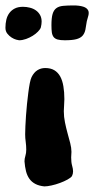

<svg xmlns="http://www.w3.org/2000/svg" viewBox="-42 -666 339 689"><path d="M216.3 -34.2Q212.4 -28.3 200.4 -21.7Q188.5 -15.1 173.3 -9.5Q158.2 -3.9 142.8 -0.5Q127.4 2.9 117.2 2.9Q98.1 1 85 -5.9Q71.8 -12.7 63.5 -24.4Q55.2 -36.1 51.3 -51.8Q47.4 -67.4 45.9 -86.9Q45.9 -96.7 49.1 -106.7Q52.2 -116.7 52.2 -128.9Q52.2 -142.6 50.3 -156.5Q48.3 -170.4 48.3 -184.1Q48.3 -195.3 49.1 -212.9Q49.8 -230.5 51.3 -251Q52.7 -271.5 54.9 -293Q57.1 -314.5 59.6 -333.5Q62 -352.5 64.9 -367.4Q67.9 -382.3 71.3 -389.2Q79.6 -406.2 92.3 -414.1Q105 -421.9 120.1 -421.9Q139.6 -421.9 152.8 -414.1Q166 -406.2 174.1 -391.6Q182.1 -377 185.5 -356.2Q189 -335.4 189 -310.1Q189 -298.8 188 -288.1Q187 -277.3 187 -267.1Q187 -246.6 191.2 -226.6Q195.3 -206.5 200.4 -188Q205.6 -169.4 210 -152.3Q214.4 -135.3 214.4 -121.1Q214.4 -116.7 213.9 -111.1Q213.4 -105.5 213.4 -101.1Q213.4 -83 216.8 -71.5Q220.2 -60.1 220.2 -50.8Q220.2 -42 216.3 -34.2ZM275.4 -626.5Q275.4 -625 275.9 -623.5Q276.4 -622.1 276.4 -619.6Q276.4 -612.8 273.7 -605Q271 -597.2 269.5 -589.8Q267.1 -572.3 264.4 -559.3Q261.7 -546.4 254.2 -537.8Q246.6 -529.3 231.9 -525.4Q217.3 -521.5 190.4 -521.5Q174.3 -521.5 164.8 -524.2Q155.3 -526.9 150.4 -533.2Q145.5 -539.6 144 -549.8Q142.6 -560.1 142.6 -575.7Q142.6 -601.6 146.7 -615.7Q150.9 -629.9 160.2 -636.7Q169.4 -643.6 184.8 -645Q200.2 -646.5 222.7 -646.5Q242.2 -646.5 256.6 -642.1Q271 -637.7 275.4 -626.5ZM104.5 -567.4Q102.1 -560.5 94.2 -552.5Q86.4 -544.4 75.4 -537.6Q64.5 -530.8 51.5 -526.1Q38.6 -521.5 26.4 -521.5Q23.9 -521.5 16.1 -523.7Q8.3 -525.9 -0.2 -531.2Q-8.8 -536.6 -15.6 -545.2Q-22.5 -553.7 -22.5 -566.4Q-22.5 -581.5 -19.3 -595.2Q-16.1 -608.9 -8.5 -619.1Q-1 -629.4 11 -635.5Q22.9 -641.6 40.5 -641.6Q53.2 -641.6 65.4 -638.4Q77.6 -635.3 86.9 -628.7Q96.2 -622.1 101.8 -612.1Q107.4 -602.1 107.4 -588.4Q107.4 -579.6 104.5 -567.4Z"/></svg>

Font: Freckle Face
Style: Regular
Weight: 400
Designer: Astigmatic (AOETI)
Foundry: Astigmatic (AOETI)
Version: Version 1.000